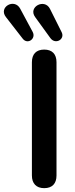

<svg xmlns="http://www.w3.org/2000/svg" viewBox="-89 -971 391 999"><path d="M29 -770C54 -737 100 -769 81 -805L16 -926C-14 -982 -99 -934 -58 -882ZM173 -773C199 -737 250 -766 232 -803L171 -925C143 -981 55 -935 94 -882ZM141 8C183 8 205 -16 205 -58V-647C205 -690 182 -713 141 -713C100 -713 77 -690 77 -647V-58C77 -16 100 8 141 8Z"/></svg>

Font: Nunito
Style: Bold
Weight: 700
Designer: Vernon Adams
Foundry: Vernon Adams
Version: Version 3.602